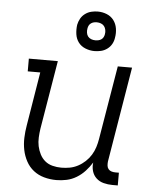

<svg xmlns="http://www.w3.org/2000/svg" viewBox="-54 -816 709 871"><g transform="rotate(5 300.0 -381.0)"><path d="M235 8Q206 8 179 0.5Q152 -7 131 -23.5Q110 -40 97 -64Q84 -88 78.5 -115Q73 -142 74 -170.5Q75 -199 80 -228L120 -472H63V-530H195L143 -218Q140 -198 139 -177.5Q138 -157 142 -138Q146 -119 155 -101.5Q164 -84 178.5 -72Q193 -60 212.5 -55Q232 -50 252 -50Q252 -50 252.5 -50Q253 -50 253 -50Q272 -50 291 -53.5Q310 -57 328 -66.5Q346 -76 361 -90Q376 -104 386.5 -121Q397 -138 403 -157Q409 -176 412 -195L468 -530H533L461 -96Q460 -86 461 -77Q462 -68 467.5 -61.5Q473 -55 481.5 -52.5Q490 -50 499 -50H515V8H490Q470 8 450.5 3Q431 -2 417 -15Q403 -28 397.5 -47Q392 -66 395 -86Q382 -65 365 -46.5Q348 -28 326.5 -15Q305 -2 281.5 3Q258 8 235 8ZM356 -590Q335 -590 315 -598Q295 -606 283 -622Q271 -638 268 -659Q265 -680 268 -702Q271 -717 278.5 -730.5Q286 -744 299 -753.5Q312 -763 327 -766.5Q342 -770 356 -770Q378 -770 397.5 -762Q417 -754 429 -738Q441 -722 444.5 -701Q448 -680 444 -658Q442 -643 434.5 -629.5Q427 -616 414 -606.5Q401 -597 386 -593.5Q371 -590 356 -590ZM356 -639Q363 -639 370 -640.5Q377 -642 383 -646Q389 -650 392.5 -656.5Q396 -663 397 -670Q399 -680 397 -690Q395 -700 389.5 -707Q384 -714 375 -717.5Q366 -721 356 -721Q349 -721 342.5 -719.5Q336 -718 330 -714Q324 -710 320.5 -703.5Q317 -697 316 -690Q314 -680 315.5 -670Q317 -660 322.5 -653Q328 -646 337 -642.5Q346 -639 356 -639Z"/></g></svg>

Font: Iosevka Curly Slab LtEx
Style: Italic
Weight: 300
Width: 7
Italic angle: -9°
Monospace: yes
Designer: Belleve Invis
Foundry: Belleve Invis
Version: Version 11.1.0; ttfautohint (v1.8.3)